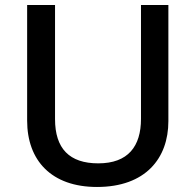

<svg xmlns="http://www.w3.org/2000/svg" viewBox="-20 -734 779 764"><path d="M650 -252V-714H541V-261C541 -152 490 -84 371 -84C256 -84 199 -143 199 -260V-714H88V-254C88 -95 185 10 366 10C559 10 650 -104 650 -252Z"/></svg>

Font: Noto Sans Balinese Medium
Style: Regular
Weight: 500
Designer: Aditya Bayu, David Williams
Foundry: David Williams
Version: Version 2.005